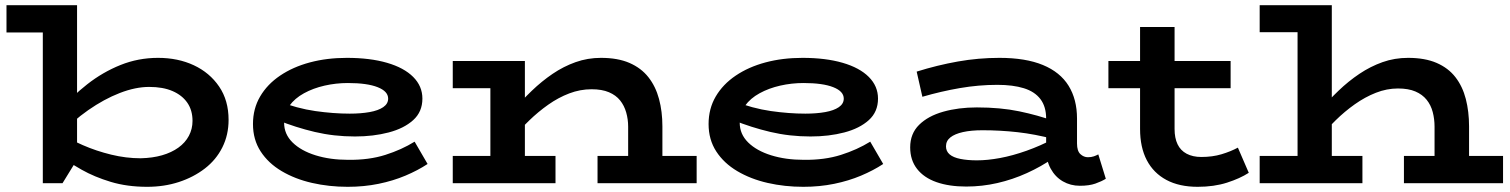

<svg xmlns="http://www.w3.org/2000/svg" viewBox="-20 -706 5820 740"><path d="M5 -581V-686H262V-581ZM589 -483Q666 -483 727 -454.5Q788 -426 824.5 -372.5Q861 -319 861 -244Q861 -186 837 -138Q813 -90 769.5 -56.5Q726 -23 669.5 -4.5Q613 14 547 14Q470 14 407 -5Q344 -24 294.5 -52Q245 -80 208 -105V-195Q248 -169 299.5 -146.5Q351 -124 408.5 -110Q466 -96 522 -96Q568 -97 604.5 -107.5Q641 -118 667.5 -137Q694 -156 708 -182.5Q722 -209 722 -240Q722 -281 702 -310Q682 -339 645 -355Q608 -371 555 -371Q502 -371 441.5 -347.5Q381 -324 320 -281.5Q259 -239 206 -181V-275Q256 -334 316 -381Q376 -428 444.5 -455.5Q513 -483 589 -483ZM145 0V-686H277V-91L221 0Z M1320 14Q1248 14 1182.5 -1Q1117 -16 1065.5 -46.5Q1014 -77 984.5 -122.5Q955 -168 955 -228Q955 -287 982.5 -334Q1010 -381 1059.5 -414.5Q1109 -448 1174.5 -465.5Q1240 -483 1317 -483Q1406 -483 1471.5 -464Q1537 -445 1572.5 -409.5Q1608 -374 1608 -326Q1608 -275 1572.5 -243Q1537 -211 1478 -195.5Q1419 -180 1348 -180Q1267 -180 1193 -197.5Q1119 -215 1050 -243V-317Q1125 -288 1195 -278Q1265 -268 1328 -268Q1371 -268 1404.5 -274Q1438 -280 1457 -293Q1476 -306 1476 -326Q1476 -354 1435.5 -370Q1395 -386 1321 -386Q1275 -386 1231 -376Q1187 -366 1151.5 -346.5Q1116 -327 1095.5 -298.5Q1075 -270 1075 -233Q1075 -189 1107.5 -157Q1140 -125 1196 -107.5Q1252 -90 1322 -90Q1402 -89 1465 -109Q1528 -129 1578 -160L1628 -74Q1590 -49 1542.5 -29Q1495 -9 1439 2.5Q1383 14 1320 14Z M2401 0V-218Q2401 -246 2393.5 -272.5Q2386 -299 2370 -319Q2354 -339 2327 -350.5Q2300 -362 2260 -362Q2216 -362 2174 -346Q2132 -330 2093 -302.5Q2054 -275 2019 -241Q1984 -207 1955 -172V-277Q1991 -319 2029.5 -356Q2068 -393 2110 -421.5Q2152 -450 2198.5 -466.5Q2245 -483 2296 -483Q2361 -483 2406 -463.5Q2451 -444 2479 -408.5Q2507 -373 2520 -324.5Q2533 -276 2533 -219V0ZM1725 0V-105H2121V0ZM1870 0V-471H2003V0ZM1725 -366V-471H1972V-366ZM2283 0V-105H2665V0Z M3076 14Q3004 14 2938.5 -1Q2873 -16 2821.5 -46.5Q2770 -77 2740.5 -122.5Q2711 -168 2711 -228Q2711 -287 2738.5 -334Q2766 -381 2815.5 -414.5Q2865 -448 2930.5 -465.5Q2996 -483 3073 -483Q3162 -483 3227.5 -464Q3293 -445 3328.5 -409.5Q3364 -374 3364 -326Q3364 -275 3328.5 -243Q3293 -211 3234 -195.5Q3175 -180 3104 -180Q3023 -180 2949 -197.5Q2875 -215 2806 -243V-317Q2881 -288 2951 -278Q3021 -268 3084 -268Q3127 -268 3160.5 -274Q3194 -280 3213 -293Q3232 -306 3232 -326Q3232 -354 3191.5 -370Q3151 -386 3077 -386Q3031 -386 2987 -376Q2943 -366 2907.5 -346.5Q2872 -327 2851.5 -298.5Q2831 -270 2831 -233Q2831 -189 2863.5 -157Q2896 -125 2952 -107.5Q3008 -90 3078 -90Q3158 -89 3221 -109Q3284 -129 3334 -160L3384 -74Q3346 -49 3298.5 -29Q3251 -9 3195 2.5Q3139 14 3076 14Z M4142 10Q4106 10 4076.5 -7Q4047 -24 4029.5 -56Q4012 -88 4012 -131V-249Q4012 -295 3990 -324Q3968 -353 3926 -366Q3884 -379 3824 -379Q3752 -379 3679.5 -366.5Q3607 -354 3535 -333L3513 -430Q3593 -455 3672 -469Q3751 -483 3832 -483Q3933 -483 3999.5 -455.5Q4066 -428 4098.5 -375.5Q4131 -323 4131 -249V-153Q4131 -124 4144 -112Q4157 -100 4173 -100Q4186 -100 4196 -103.5Q4206 -107 4213 -111L4242 -17Q4226 -7 4202 1.5Q4178 10 4142 10ZM3704 13Q3638 13 3589.5 -4Q3541 -21 3514.5 -55Q3488 -89 3488 -138Q3488 -191 3522.5 -225Q3557 -259 3615.5 -275.5Q3674 -292 3745 -292Q3836 -292 3908 -277Q3980 -262 4041 -240V-170Q3969 -189 3902 -196.5Q3835 -204 3767 -204Q3723 -204 3691.5 -197Q3660 -190 3643 -176.5Q3626 -163 3626 -142Q3626 -123 3640 -111Q3654 -99 3681.5 -93.5Q3709 -88 3745 -88Q3786 -88 3834.5 -97Q3883 -106 3936.5 -125Q3990 -144 4041 -171L4039 -96Q3993 -64 3938 -39Q3883 -14 3824 -0.5Q3765 13 3704 13Z M4596 14Q4525 14 4475.5 -12.5Q4426 -39 4400 -88.5Q4374 -138 4374 -209V-602H4507V-209Q4507 -174 4518.5 -150Q4530 -126 4553.5 -113.5Q4577 -101 4610 -101Q4653 -101 4688 -111.5Q4723 -122 4751 -137L4793 -40Q4759 -18 4709 -2Q4659 14 4596 14ZM4252 -366V-471H4723V-366Z M5509 0V-218Q5509 -247 5502 -274Q5495 -301 5478.5 -321.5Q5462 -342 5435 -353.5Q5408 -365 5368 -365Q5325 -365 5283 -348.5Q5241 -332 5201.5 -304Q5162 -276 5127.5 -242Q5093 -208 5064 -172V-277Q5100 -319 5138.5 -356Q5177 -393 5219.5 -421.5Q5262 -450 5308.5 -466.5Q5355 -483 5407 -483Q5472 -483 5517 -463.5Q5562 -444 5589.5 -408.5Q5617 -373 5629.5 -324.5Q5642 -276 5642 -219V0ZM4835 0V-105H5231V0ZM5391 0V-105H5773V0ZM5113 -686V0H4981V-582H4835V-686Z"/></svg>

Font: BioRhyme SemiExpanded
Style: Bold
Weight: 700
Width: 6
Designer: Aoife Mooney
Foundry: Aoife Mooney Type
Version: Version 1.600;gftools[0.9.33]